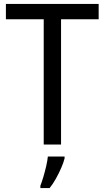

<svg xmlns="http://www.w3.org/2000/svg" viewBox="-20 -734 532 975"><path d="M290 0H202V-636H10V-714H481V-636H290ZM308 70Q303 91 291 118.5Q279 146 264 173Q249 200 232 221H185V209Q192 192 200 165Q208 138 214.5 110Q221 82 223 61H308Z"/></svg>

Font: Noto Sans Khmer SemiCondensed
Style: Regular
Weight: 400
Width: 4
Designer: Danh Hong and the Monotype Design Team
Foundry: Monotype Imaging Inc.
Version: Version 2.004